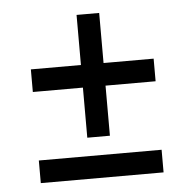

<svg xmlns="http://www.w3.org/2000/svg" viewBox="-43 -549 586 592"><g transform="rotate(-5 250.0 -253.5)"><path d="M60 -282V-352H215V-507H285V-352H440V-282H285V-127H215V-282ZM60 0V-70H440V0Z"/></g></svg>

Font: Strait
Style: Regular
Weight: 400
Width: 3
Designer: Eduardo Rodriguez Tunni
Foundry: Eduardo Rodriguez Tunni
Version: Version 1.001